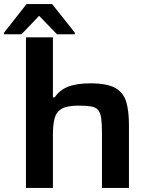

<svg xmlns="http://www.w3.org/2000/svg" viewBox="-43 -927 744 947"><path d="M85 0V-743H218V-447H227Q250 -482 292 -499Q334 -516 403 -516Q486 -516 526.5 -492.5Q567 -469 580 -423.5Q593 -378 593 -311V0H460V-270Q460 -317 456 -344.5Q452 -372 440.5 -385Q429 -398 406 -402Q383 -406 344 -406Q287 -406 260.5 -390Q234 -374 226 -342Q218 -310 218 -263V0ZM-23 -758V-766L88 -907H214L326 -766V-758H238L150 -849L63 -758Z"/></svg>

Font: Saira Expanded SemiBold
Style: Regular
Weight: 600
Width: 7
Designer: Hector Gatti with collaboration of the Omnibus-Type team
Foundry: Omnibus-Type
Version: Version 1.100; ttfautohint (v1.8.3)